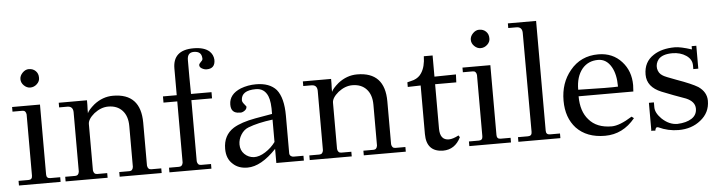

<svg xmlns="http://www.w3.org/2000/svg" viewBox="-45 -900 4154 1111"><g transform="rotate(-5 2032.0 -345.0)"><path d="M197 -612Q198 -591 181 -575Q164 -559 142 -559Q122 -559 105.5 -575Q89 -591 89 -612Q89 -632 105.5 -649Q122 -666 142 -666Q166 -666 181.5 -651Q197 -636 197 -612ZM189 -456V-50Q189 -27 211 -27H269V0H27V-27H85Q107 -27 107 -50V-406Q104 -429 85 -429H27V-456Z M856 -27V0H612V-27H671Q690 -27 693 -50V-287Q693 -345 663 -377.5Q633 -410 581 -410Q539 -410 499 -379Q461 -347 461 -319V-50Q464 -27 484 -27H542V0H298V-27H356Q376 -27 379 -50V-396Q378 -430 345 -430H298V-457H462V-430Q461 -418 461 -402V-382Q469 -401 503 -430Q554 -470 614 -470Q775 -470 775 -299V-50Q778 -27 798 -27Z M1217 -627Q1218 -575 1168 -575Q1154 -575 1139.5 -583.5Q1125 -592 1127 -606Q1128 -611 1141 -624Q1151 -632 1148 -645Q1145 -682 1102 -682Q1064 -682 1064 -638V-539Q1065 -499 1065 -441H1184V-405H1064V-50Q1067 -27 1087 -27H1145V0H901V-27H959Q979 -27 982 -50V-405H902V-441H982V-495V-596Q982 -703 1102 -703Q1164 -703 1194 -676Q1215 -656 1217 -627Z M1682 -28V0H1522V-82Q1433 12 1354 12Q1301 12 1269 -19Q1234 -50 1234 -107Q1234 -186 1295 -225Q1341 -253 1424 -268L1522 -285Q1524 -356 1510 -389Q1490 -436 1441 -436Q1356 -436 1355 -379Q1355 -369 1366.5 -355.5Q1378 -342 1378 -341Q1379 -326 1363.5 -316Q1348 -306 1335 -309Q1285 -309 1286 -361Q1287 -420 1355 -448Q1397 -464 1444 -464Q1523 -464 1562 -420Q1601 -372 1601 -268V-50Q1601 -40 1608 -34Q1615 -28 1624 -28ZM1522 -122V-252Q1435 -241 1379 -219Q1353 -209 1336 -182Q1319 -155 1319 -125Q1319 -91 1341.5 -69Q1364 -47 1396 -45Q1427 -44 1462.5 -66.5Q1498 -89 1522 -122Z M2274 -27V0H2030V-27H2089Q2108 -27 2111 -50V-287Q2111 -345 2081 -377.5Q2051 -410 1999 -410Q1957 -410 1917 -379Q1879 -347 1879 -319V-50Q1882 -27 1902 -27H1960V0H1716V-27H1774Q1794 -27 1797 -50V-396Q1796 -430 1763 -430H1716V-457H1880V-430Q1879 -418 1879 -402V-382Q1887 -401 1921 -430Q1972 -470 2032 -470Q2193 -470 2193 -299V-50Q2196 -27 2216 -27Z M2426 -541H2477V-418L2602 -420L2600 -374H2477V-116Q2477 -49 2529 -49Q2552 -49 2586 -67L2593 -56Q2559 13 2489 13Q2393 11 2393 -92V-374L2318 -372V-399Q2325 -401 2337.5 -404Q2350 -407 2356 -409Q2386 -420 2401 -444Q2425 -480 2426 -541Z M2813 -612Q2814 -591 2797 -575Q2780 -559 2758 -559Q2738 -559 2721.5 -575Q2705 -591 2705 -612Q2705 -632 2721.5 -649Q2738 -666 2758 -666Q2782 -666 2797.5 -651Q2813 -636 2813 -612ZM2805 -456V-50Q2805 -27 2827 -27H2885V0H2643V-27H2701Q2723 -27 2723 -50V-406Q2720 -429 2701 -429H2643V-456Z M3172 -27V0H2928V-27H2986Q3009 -27 3009 -50L3008 -627Q3007 -661 2974 -661H2927V-688H3091V-50Q3091 -27 3114 -27Z M3616 -232H3298Q3298 -144 3342 -95Q3387 -42 3474 -42Q3520 -42 3593 -88L3606 -78Q3535 9 3431 9Q3325 9 3265 -54Q3209 -115 3209 -214Q3209 -317 3268 -388Q3330 -464 3432 -464Q3516 -464 3568 -406Q3618 -351 3618 -269Q3618 -258 3616 -232ZM3530 -268Q3530 -340 3505 -383Q3477 -432 3428 -432Q3371 -432 3336 -391Q3299 -346 3299 -270Q3486 -265 3530 -268Z M4041 -141Q4041 -72 3986 -29Q3934 13 3858 13Q3797 13 3742 -13Q3726 -19 3723 5Q3706 2 3700 5V-159H3729V-130Q3729 -98 3764 -63Q3806 -23 3854 -23Q3906 -25 3937 -45Q3968 -65 3968 -102Q3968 -143 3916 -165Q3845 -190 3778 -217Q3695 -251 3695 -323Q3695 -397 3753 -434Q3801 -466 3878 -466Q3910 -466 3975 -445V-464H4002V-331H3973V-352Q3973 -388 3939.5 -410.5Q3906 -433 3860 -433Q3803 -433 3779 -406Q3760 -382 3764 -353Q3769 -324 3793 -310Q3804 -302 3870 -278Q3957 -247 3993 -225Q4041 -192 4041 -141Z"/></g></svg>

Font: GFS Didot
Style: Regular
Weight: 400
Designer: Takis Katsoulidis and George D. Matthiopoulos
Foundry: Takis Katsoulidis and George D. Matthiopoulos
Version: Version 1.0